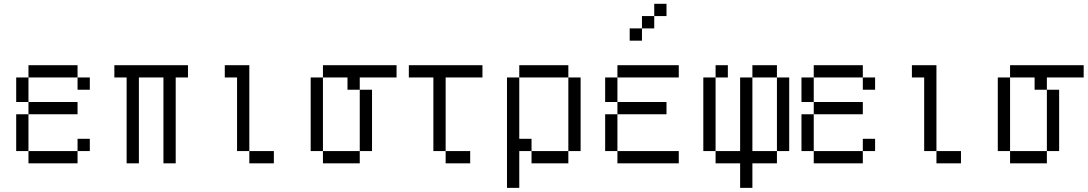

<svg xmlns="http://www.w3.org/2000/svg" viewBox="-20 -832 5540 978"><path d="M437.5 -62.5V-125H375V-62.5H125V0H375V-62.5ZM375 -250V-312.5H125V-250H62.5V-62.5H125V-250ZM437.5 -375V-437.5H375V-375ZM125 -312.5Q125 -312.5 125 -437.5H62.5Q62.5 -437.5 62.5 -312.5ZM125 -437.5H375V-500H125Z M937.5 -437.5V-500H562.5V-437.5H625V0H687.5V-437.5H812.5V0H875V-437.5Z M1375 0V-62.5H1250V0ZM1250 -62.5V-500H1125V-437.5H1187.5Q1187.5 -437.5 1187.5 -62.5Z M2000 -437.5V-500H1625V-437.5H1562.5Q1562.5 -437.5 1562.5 -62.5H1625V0H1812.5V-62.5H1625Q1625 -62.5 1625 -437.5H1750V-375H1812.5V-62.5H1875V-375H1812.5V-437.5Z M2375 0V-62.5H2250V0ZM2437.5 -437.5V-500H2062.5V-437.5H2187.5Q2187.5 -437.5 2187.5 -62.5H2250Q2250 -62.5 2250 -437.5Z M2562.5 -437.5V125H2625V-62.5H2687.5V0H2875V-62.5H2687.5V-125H2625V-437.5ZM2875 -62.5H2937.5Q2937.5 -62.5 2937.5 -437.5H2875Q2875 -437.5 2875 -62.5ZM2625 -437.5H2875V-500H2625Z M3437.5 0V-62.5H3125V0ZM3375 -250V-312.5H3125V-250H3062.5V-62.5H3125V-250ZM3437.5 -437.5V-500H3125V-437.5H3062.5Q3062.5 -437.5 3062.5 -312.5H3125Q3125 -312.5 3125 -437.5ZM3375 -750V-812.5H3312.5V-750H3250V-687.5H3187.5V-625H3250V-687.5H3312.5V-750Z M3687.5 -437.5V-500H3625V-437.5H3562.5Q3562.5 -437.5 3562.5 -62.5H3625V0H3750Q3750 0 3750 125H3812.5Q3812.5 125 3812.5 0H3937.5V-62.5H3812.5Q3812.5 -62.5 3812.5 -437.5H3750Q3750 -437.5 3750 -62.5H3625Q3625 -62.5 3625 -437.5ZM3937.5 -62.5H4000Q4000 -62.5 4000 -437.5H3937.5Q3937.5 -437.5 3937.5 -62.5ZM3812.5 -437.5H3937.5V-500H3812.5Z M4437.5 -62.5V-125H4375V-62.5H4125V0H4375V-62.5ZM4375 -250V-312.5H4125V-250H4062.5V-62.5H4125V-250ZM4437.5 -375V-437.5H4375V-375ZM4125 -312.5Q4125 -312.5 4125 -437.5H4062.5Q4062.5 -437.5 4062.5 -312.5ZM4125 -437.5H4375V-500H4125Z M4875 0V-62.5H4750V0ZM4750 -62.5V-500H4625V-437.5H4687.5Q4687.5 -437.5 4687.5 -62.5Z M5500 -437.5V-500H5125V-437.5H5062.5Q5062.5 -437.5 5062.5 -62.5H5125V0H5312.5V-62.5H5125Q5125 -62.5 5125 -437.5H5250V-375H5312.5V-62.5H5375V-375H5312.5V-437.5Z"/></svg>

Font: CalcUnifontExMono
Style: Regular
Weight: 500
Version: Version 15.0.06